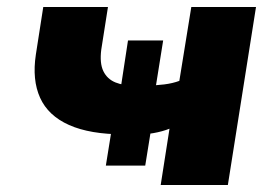

<svg xmlns="http://www.w3.org/2000/svg" viewBox="-20 -526 783 546"><path d="M437 0 462 -160Q442 -152 416.5 -147.5Q391 -143 372 -142L412 -173L393 -55H281L300 -173L331 -144Q236 -144 176.5 -170.5Q117 -197 94 -248Q71 -299 82 -371L103 -506H287L268 -385Q263 -346 274 -323.5Q285 -301 308.5 -291.5Q332 -282 364 -283L322 -267L344 -411H444L421 -267L400 -283Q424 -283 447.5 -286Q471 -289 490 -296L524 -506H708L628 0Z"/></svg>

Font: Nunito Sans 7pt Black
Style: Italic
Weight: 900
Italic angle: -9°
Version: Version 3.101;gftools[0.9.27]